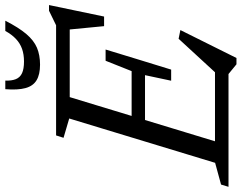

<svg xmlns="http://www.w3.org/2000/svg" viewBox="-136 -806 955 760"><g transform="rotate(-90 342.0 -426.5)"><path d="M252.5 -630.5 176 -653 185.5 -682.5H353.5L146 0H-18L-9 -29.5L77 -53ZM603 -647.5 624 -628.5H285L302.5 -682.5H621.5L679 -710.5H701.5L656 -492.5H618ZM467 31.5 428.5 0H94L111.5 -53.5H463.5L418 -34.5L568 -197.5L602.5 -190.5L492 31.5ZM446 -227H402L424 -330.5H195L211.5 -383.5H440L481 -486.5H525.5L486 -357ZM478 -809.5Q506 -809.5 528 -817.2Q550 -825 567.5 -841.5Q585 -858 599 -883.5H639.5Q612.5 -830.5 587 -800.5Q561.5 -770.5 532.5 -758.2Q503.5 -746 465.5 -746Q426.5 -746 403.8 -759.8Q381 -773.5 372.8 -803.8Q364.5 -834 368.5 -883.5H402.5Q401.5 -858.5 408.2 -841.8Q415 -825 432 -817.2Q449 -809.5 478 -809.5Z"/></g></svg>

Font: Newsreader 14pt
Style: Italic
Weight: 400
Italic angle: -17°
Designer: Hugues Gentile
Foundry: Production Type
Version: Version 1.003